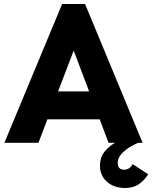

<svg xmlns="http://www.w3.org/2000/svg" viewBox="-20 -717 764 964"><path d="M292 -697H407L696 0H525L480.5 -118H218L173 0H2ZM427.5 -258 350 -463 271.5 -258ZM482 116Q482 72 505.5 43.8Q529 15.5 558 0H676Q662.5 3.5 637.2 18Q612 32.5 591.5 54Q571 75.5 571 100Q571 135 603 135Q631 135 646 107L724 158Q704.5 189.5 676.5 208.2Q648.5 227 607 227Q571.5 227 543 213Q514.5 199 498.2 173.8Q482 148.5 482 116Z"/></svg>

Font: HK Grotesk Black
Style: Regular
Weight: 900
Designer: Alfredo Marco Pradil
Foundry: Hanken Design Co.
Version: Version 3.001